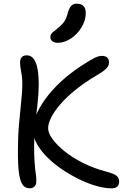

<svg xmlns="http://www.w3.org/2000/svg" viewBox="-20 -1010 686 1041"><path d="M583 11Q548 11 503.5 -1.5Q459 -14 411.5 -37Q364 -60 319 -90Q274 -120 238 -155.5Q202 -191 180.5 -229Q159 -267 159 -305Q159 -349 180.5 -396.5Q202 -444 240 -492Q278 -540 329.5 -584.5Q381 -629 443 -667Q474 -687 494.5 -697Q515 -707 533 -707Q551 -707 561 -698Q571 -689 571 -671Q571 -652 554.5 -636.5Q538 -621 505 -602Q439 -563 389.5 -523Q340 -483 307 -444.5Q274 -406 257.5 -373Q241 -340 241 -314Q241 -289 264 -257Q287 -225 328.5 -191Q370 -157 428 -127.5Q486 -98 555 -80Q599 -68 612.5 -56.5Q626 -45 626 -26Q626 -9 616.5 1Q607 11 583 11ZM141 11Q117 11 103 -8Q89 -27 83 -70.5Q77 -114 77 -187Q77 -266 83 -335.5Q89 -405 95 -460Q101 -515 101 -549Q101 -582 98 -601.5Q95 -621 92 -637Q89 -653 89 -671Q89 -691 98.5 -700.5Q108 -710 125 -710Q146 -710 159 -695Q172 -680 179 -655.5Q186 -631 188 -603.5Q190 -576 190 -552Q190 -509 184 -453Q178 -397 171.5 -336.5Q165 -276 165 -219Q165 -168 167 -138Q169 -108 171 -90.5Q173 -73 175 -59.5Q177 -46 177 -26Q177 -9 167 1Q157 11 141 11ZM294 -778Q275 -778 264 -786.5Q253 -795 253 -808Q253 -823 264 -833Q275 -843 294 -858Q320 -879 330.5 -896Q341 -913 348 -942Q357 -970 368 -980Q379 -990 395 -990Q421 -990 433 -977Q445 -964 445 -940Q445 -899 422 -861.5Q399 -824 364 -801Q329 -778 294 -778Z"/></svg>

Font: Shantell Sans Light
Style: Regular
Weight: 400
Version: Version 1.011;[c5ecc13dd]